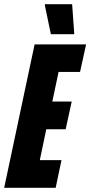

<svg xmlns="http://www.w3.org/2000/svg" viewBox="-36 -901 433 921"><path d="M-16 0 130 -688H377L348 -556H245L215 -414H308L279 -281H186L155 -133H259L231 0ZM208 -737 179 -876 180 -881H310L320 -742V-737Z"/></svg>

Font: Saira ExtraCondensed Black
Style: Italic
Weight: 900
Width: 2
Italic angle: -12°
Designer: Hector Gatti with collaboration of the Omnibus-Type team
Foundry: Omnibus-Type
Version: Version 1.101